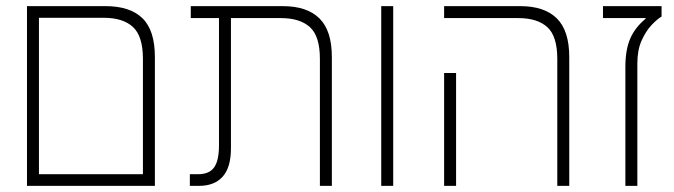

<svg xmlns="http://www.w3.org/2000/svg" viewBox="-20 -606 2199 626"><path d="M68 0V-586H324Q404 -586 444.5 -546.5Q485 -507 485 -420V0ZM107 -38H446V-414Q446 -488 413.5 -518Q381 -548 318 -548H107Z M599 0V-38H626Q662 -38 678 -60Q694 -82 694 -133V-547H602V-586H902Q981 -586 1021.5 -546Q1062 -506 1062 -420V0H1023V-414Q1023 -488 990.5 -517.5Q958 -547 896 -547H733V-123Q733 -60 706 -30Q679 0 629 0Z M1223 0V-586H1262V0Z M1797 0V-414Q1797 -488 1764.5 -517.5Q1732 -547 1670 -547H1428V-586H1676Q1755 -586 1795.5 -546Q1836 -506 1836 -420V0ZM1428 0V-368H1467V0Z M2019 0V-388Q2019 -443 2034.5 -479.5Q2050 -516 2085 -545V-547H1946V-586H2137V-552Q2123 -544 2104.5 -524.5Q2086 -505 2072 -474Q2058 -443 2058 -399V0Z"/></svg>

Font: Noto Sans Hebrew SemiCondensed ExtraLight
Style: Regular
Weight: 200
Width: 4
Designer: Monotype Design Team
Foundry: Monotype Imaging Inc.
Version: Version 2.004; ttfautohint (v1.8.4.7-5d5b)